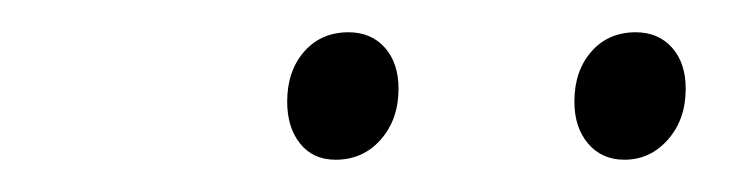

<svg xmlns="http://www.w3.org/2000/svg" viewBox="-20 -753 466 119"><path d="M188 -654Q174 -654 166 -664Q158 -674 158 -690Q158 -709 168.5 -721Q179 -733 196 -733Q210 -733 218.5 -723.5Q227 -714 227 -698Q227 -679 216 -666.5Q205 -654 188 -654ZM367 -654Q353 -654 344.5 -664Q336 -674 336 -690Q336 -709 346.5 -721Q357 -733 374 -733Q388 -733 396.5 -723.5Q405 -714 405 -698Q405 -679 394 -666.5Q383 -654 367 -654Z"/></svg>

Font: Bitter Light
Style: Italic
Weight: 300
Italic angle: -9°
Designer: Sol Matas, and Bitter project Authors
Foundry: Sol Matas
Version: Version 2.001